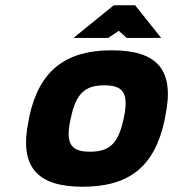

<svg xmlns="http://www.w3.org/2000/svg" viewBox="-20 -700 657 729"><path d="M91 -256 89 -244C51 -66 121 9 294 9C469 9 567 -66 605 -244L607 -256C645 -434 579 -509 404 -509C231 -509 129 -434 91 -256ZM248 -248 249 -252C269 -348 305 -376 376 -376C448 -376 470 -347 450 -252L449 -248C429 -153 394 -124 322 -124C251 -124 227 -152 248 -248ZM259 -556H391L431 -583L461 -556H592L493 -680H412Z"/></svg>

Font: LT Wave Text Black Italic
Style: Regular
Weight: 900
Designer: Daniel Lyons
Version: Version 2.5 (Glyphs App)